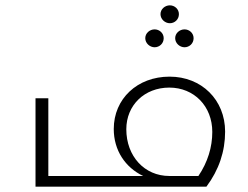

<svg xmlns="http://www.w3.org/2000/svg" viewBox="-20 -699 928 719"><path d="M616 -612C634 -612 650 -626 650 -646C650 -665 634 -679 616 -679C598 -679 581 -665 581 -646C581 -627 598 -612 616 -612ZM559 -522C577 -522 593 -536 593 -556C593 -575 577 -589 559 -589C541 -589 524 -575 524 -556C524 -537 541 -522 559 -522ZM636 -556C636 -537 653 -522 671 -522C689 -522 705 -536 705 -556C705 -575 689 -589 671 -589C653 -589 636 -575 636 -556ZM615 -412C494 -412 406 -329 406 -216C406 -136 449 -72 516 -40H161V-331H113V0H753C800 -63 823 -132 823 -206C823 -325 735 -412 615 -412ZM723 -40H614C521 -40 453 -114 453 -215C453 -305 521 -371 614 -371C707 -371 775 -301 775 -205C775 -148 758 -92 723 -40Z"/></svg>

Font: Sulaf Light
Style: Regular
Weight: 300
Designer: Bandar Raffah (Arabic) and Santiago Orozco (Latin)
Foundry: Caramella and Typemade
Version: Version 1.005;PS 001.005;hotconv 1.0.88;makeotf.lib2.5.64775